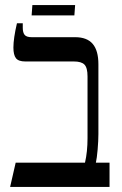

<svg xmlns="http://www.w3.org/2000/svg" viewBox="-20 -739 481 759"><path d="M42 -96H316Q326 -139 326 -193V-437Q326 -471 314 -483.5Q302 -496 272 -496H80Q53 -496 43 -509Q33 -522 33 -551Q33 -587 47 -647H70V-629Q70 -610 77.5 -601Q85 -592 105 -592H277Q324 -592 346.5 -565.5Q369 -539 369 -485V-209Q369 -183 366 -148Q363 -113 359 -96H413V0H20ZM108 -719H277L274 -678H105Z"/></svg>

Font: Noto Serif Hebrew Narrow
Style: Regular
Weight: 400
Width: 4
Designer: Monotype Design Team
Foundry: Monotype Imaging Inc.
Version: Version 1.000